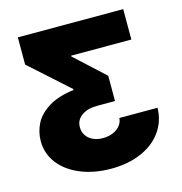

<svg xmlns="http://www.w3.org/2000/svg" viewBox="-106 -627 865 911"><g transform="rotate(-15 326.5 -171.5)"><path d="M330.1 186.5Q248 186.5 182.1 159.9Q116.2 133.3 78.1 85Q40 36.6 40 -26.4Q40 -70.8 60.1 -110.8Q80.1 -150.9 127.7 -180.9Q175.3 -210.9 252.9 -220.7V-225.6L62.5 -396.5V-530.3H580.1V-380.9H284.2V-377L429.7 -243.2V-119.1H341.8Q294.4 -119.1 265.4 -98.4Q236.3 -77.6 236.3 -42Q236.3 -19.5 247.8 -1.7Q259.3 16.1 280.5 26.1Q301.8 36.1 330.1 36.1Q356.4 36.1 378.7 26.9Q400.9 17.6 414.3 1Q427.7 -15.6 428.7 -36.1H616.2Q615.2 28.3 579.6 79.1Q543.9 129.9 479.2 158.2Q414.6 186.5 330.1 186.5Z"/></g></svg>

Font: Pretendard Std Black
Style: Regular
Weight: 900
Designer: Base glyphs from Inter by Rasmus Andersson; Hangeul glyphs from Noto Sans CJK(Source Han Sans) by Jang Soo-young and Kan
Foundry: Kil Hyung-jin
Version: Version 1.309